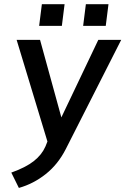

<svg xmlns="http://www.w3.org/2000/svg" viewBox="-20 -694 606 929"><path d="M71.3 215.3 34.7 141.1Q104.5 116.2 143.3 85.7Q182.1 55.2 199.7 15.1L209.5 -9.3L60.5 -501H173.8L276.9 -126L455.6 -501H566.4L298.3 27.3Q260.7 101.1 201.4 148.2Q142.1 195.3 71.3 215.3ZM169.4 -568.8 182.6 -673.8H292.5L279.3 -568.8ZM382.3 -568.8 395.5 -673.8H504.9L491.7 -568.8Z"/></svg>

Font: Muli
Style: Semi-BoldItalic
Weight: 600
Italic angle: -7°
Designer: Vernon Adams
Foundry: newtypography
Version: Version 2.0; ttfautohint (v1.00rc1.2-2d82) -l 8 -r 50 -G 200